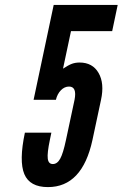

<svg xmlns="http://www.w3.org/2000/svg" viewBox="-20 -755 500 783"><path d="M175.5 8Q315.5 8 357 -184L392 -348Q406.5 -415 382 -457.5Q357.5 -500 304.5 -500Q287.5 -500 273.2 -494.8Q259 -489.5 237 -475L269.5 -628H437.5L460 -735H199L117 -348H208Q213.5 -371.5 228.2 -386.8Q243 -402 261.5 -402Q294.5 -402 284 -348L249 -184Q237.5 -129.5 225.5 -107.8Q213.5 -86 195.5 -86Q177.5 -86 174.8 -108.2Q172 -130.5 183.5 -185L189.5 -214H81.5Q57 -98 79.2 -45Q101.5 8 175.5 8Z"/></svg>

Font: League Gothic
Style: Italic
Weight: 400
Designer: The League of Moveable Type
Version: Version 1.600; ttfautohint (v1.8.3)